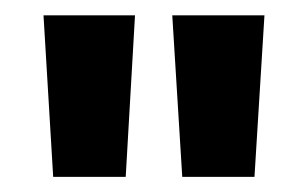

<svg xmlns="http://www.w3.org/2000/svg" viewBox="-20 -818 404 252"><path d="M37.1 -797.9H157.2L145 -585.9H49.8ZM206.1 -797.9H327.1L314 -585.9H219.2Z"/></svg>

Font: Poppins SemiBold
Style: Regular
Weight: 600
Designer: Ninad Kale (Devanagari), Jonny Pinhorn (Latin)
Foundry: Indian Type Foundry
Version: 4.004